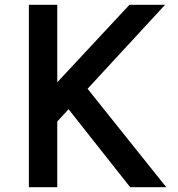

<svg xmlns="http://www.w3.org/2000/svg" viewBox="-20 -778 741 798"><path d="M265 -324 218 -273V0H100V-758H218V-436L518 -758H666L344 -409L671 0H521Z"/></svg>

Font: Biryani SemiBold
Style: Regular
Weight: 600
Designer: Dan Reynolds and Mathieu Réguer
Foundry: Dan Reynolds and Mathieu Réguer
Version: Version 1.004; ttfautohint (v1.1) -l 5 -r 5 -G 72 -x 0 -D la